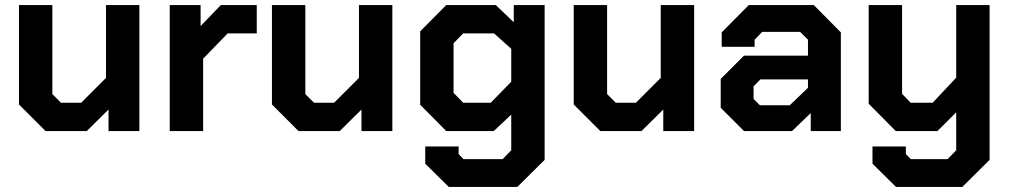

<svg xmlns="http://www.w3.org/2000/svg" viewBox="-20 -518 3992 759"><path d="M55 -105V-498H187V-146L221 -112H301L399 -210V-498H531V0H409V-85L323 0H160Z M651 -498H773V-415L853 -498H995V-386H880L783 -286V0H651Z M1055 -105V-498H1187V-146L1221 -112H1301L1399 -210V-498H1531V0H1409V-85L1323 0H1160Z M2133 -498V114L2025 221H1754L1661 129V61H1793V91L1812 111H1967L2001 76V-65L1932 0H1744L1641 -104V-394L1744 -498H1940L2011 -430V-498ZM2001 -325 1933 -386H1811L1773 -347V-151L1811 -112H1920L2001 -195Z M2248 -105V-498H2380V-146L2414 -112H2494L2592 -210V-498H2724V0H2602V-85L2516 0H2353Z M2829 -92V-206L2921 -298H3174V-361L3143 -392H2993L2963 -361V-333H2833V-390L2940 -498H3197L3304 -390V0H3185V-71L3111 0H2921ZM3102 -102 3174 -171V-204H2986L2959 -177V-127L2984 -102Z M3892 -498V114L3784 221H3522L3429 129V61H3561V91L3580 111H3726L3760 76V-74L3686 0H3521L3414 -108V-498H3546V-147L3580 -112H3667L3760 -211V-498Z"/></svg>

Font: Chakra Petch
Style: Bold
Weight: 700
Designer: Katatrad Aksorn Co.,Ltd.
Foundry: Cadson Demak Co.,Ltd.
Version: Version 1.000; ttfautohint (v1.6)